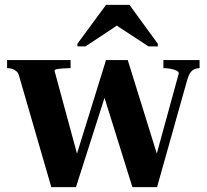

<svg xmlns="http://www.w3.org/2000/svg" viewBox="-20 -766 846 786"><path d="M417 -394H399L522 0H623L747 -441Q752 -458 759 -468Q766 -478 775.5 -482.5Q785 -487 796 -487H797V-520H649V-487H650Q664 -487 678 -484.5Q692 -482 702 -477Q712 -472 712 -466L613 -105H632L503 -520H414L284 -101H305L203 -477Q203 -481 213.5 -483Q224 -485 239 -486Q254 -487 267 -487H269V-520H9V-487H11Q22 -487 31.5 -483.5Q41 -480 48.5 -473Q56 -466 59 -452L190 0H291ZM510 -746H414L297 -587V-576H330L493 -684H423L588 -576H626V-587Z"/></svg>

Font: Roboto Serif 144pt SemiBold
Style: Regular
Weight: 600
Version: Version 1.008